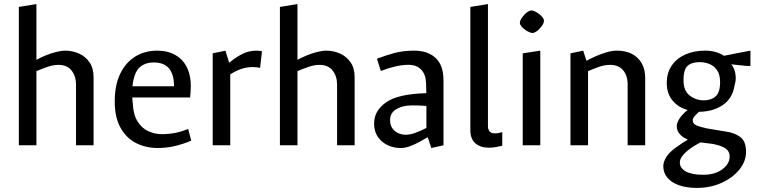

<svg xmlns="http://www.w3.org/2000/svg" viewBox="-20 -709 3695 937"><path d="M72 0V-675.2L157.7 -689.1V-417Q178.7 -428.7 203.6 -438.8Q228.6 -448.9 254 -455.4Q279.5 -461.8 298.8 -461.8Q333.5 -461.8 365.2 -447.8Q396.8 -433.8 416.8 -405.1Q436.7 -376.5 436.7 -331.2V0H351V-296.7Q351 -336.6 329.5 -364.5Q308 -392.4 264.7 -392.4Q240.6 -392.4 213.2 -383.1Q185.7 -373.7 157.7 -362.1V0Z M750.1 13.3Q691.6 13.3 644.1 -10.8Q596.5 -34.9 568.2 -85.5Q539.9 -136.1 539.9 -214Q539.9 -293.7 566.7 -349.1Q593.5 -404.5 640.3 -433.2Q687.1 -461.8 746.8 -461.8Q787.6 -461.8 818.3 -449Q849 -436.2 869.8 -413.5Q890.5 -390.7 900.8 -359.3Q911.1 -327.8 911.1 -290.8Q911.1 -275.8 910.1 -259.3Q909.1 -242.7 907.8 -233.2H625.8Q625.6 -226.2 626.3 -219.6Q626.9 -212.9 627.9 -205.7Q630.3 -150.4 650.9 -117.1Q671.5 -83.7 703.2 -69Q734.9 -54.3 768.9 -54.3Q802.9 -54.3 834.4 -60.3Q865.8 -66.3 898.3 -79.8L913.2 -22.5Q877.2 -7 835.5 3.2Q793.9 13.3 750.1 13.3ZM626.5 -288H829.2Q829.2 -346.7 804.5 -375.5Q779.9 -404.2 731 -404.2Q686.3 -404.2 660 -378.9Q633.7 -353.7 626.5 -288Z M1018 0V-448.7L1080.1 -461.8L1098.5 -402.5Q1124.5 -425.2 1158.4 -443.5Q1192.4 -461.8 1230.2 -461.8Q1238.4 -461.8 1244.8 -461.1Q1251.3 -460.3 1258.6 -458.8L1249.2 -377.7Q1241.7 -379.7 1232.7 -380.7Q1223.8 -381.7 1212.3 -381.7Q1183.7 -381.7 1156.6 -372.2Q1129.6 -362.7 1103.7 -346.1V0Z M1346 0V-675.2L1431.7 -689.1V-417Q1452.7 -428.7 1477.6 -438.8Q1502.6 -448.9 1528 -455.4Q1553.5 -461.8 1572.8 -461.8Q1607.5 -461.8 1639.2 -447.8Q1670.8 -433.8 1690.8 -405.1Q1710.7 -376.5 1710.7 -331.2V0H1625V-296.7Q1625 -336.6 1603.5 -364.5Q1582 -392.4 1538.7 -392.4Q1514.6 -392.4 1487.2 -383.1Q1459.7 -373.7 1431.7 -362.1V0Z M1936.2 13.3Q1881.1 13.3 1843.4 -19.2Q1805.7 -51.8 1805.7 -106.2Q1805.7 -169 1864.7 -209.9Q1923.6 -250.8 2060.4 -254.2Q2060.1 -266.8 2060 -279.3Q2059.8 -291.8 2059.3 -304.2Q2057.5 -346.6 2035 -369.7Q2012.5 -392.7 1974 -392.7Q1943.9 -392.7 1908.3 -384.5Q1872.7 -376.2 1838.5 -362.5L1819.7 -422.5Q1866.8 -440.5 1908.2 -451.2Q1949.7 -461.8 2001.3 -461.8Q2067.4 -461.8 2105.8 -426.3Q2144.3 -390.7 2144.3 -317.1V0L2085 13.3L2067.4 -39.6Q2050.1 -29.1 2027 -16.5Q2003.9 -3.9 1980.4 4.7Q1956.9 13.3 1936.2 13.3ZM1959.2 -51.4Q1981.7 -51.4 2006.7 -60.6Q2031.6 -69.9 2060.9 -84.5V-191.9Q2044.2 -193.6 2026.6 -194.1Q2008.9 -194.6 1989.8 -194.6Q1944.5 -194.6 1914.1 -176.3Q1883.7 -158.1 1883.7 -123.3Q1883.7 -97.9 1895.5 -81.9Q1907.3 -65.8 1924.9 -58.6Q1942.4 -51.4 1959.2 -51.4Z M2365.5 11.8Q2325.2 11.8 2300.3 -9.4Q2275.4 -30.7 2275.4 -73.9V-675.2L2361.3 -689.1V-93.2Q2361.3 -77.1 2369.4 -67.6Q2377.6 -58.1 2393.8 -58.1Q2404.3 -58.1 2413.6 -59.9Q2422.9 -61.6 2431.2 -64.1V2.1Q2418.1 5.6 2400.5 8.7Q2382.9 11.8 2365.5 11.8Z M2531 0V-448.7L2616.7 -461.8V0ZM2578.9 -548Q2572.3 -548 2561.7 -552.6Q2551.1 -557.3 2541 -564.9Q2530.9 -572.5 2524 -581.2Q2517 -589.9 2517 -598Q2517 -606.3 2523.1 -616.4Q2529.1 -626.5 2538.1 -636.3Q2547 -646.2 2556.5 -652.1Q2566 -658 2572.8 -658Q2580.1 -658 2590.4 -653.4Q2600.6 -648.7 2610.7 -641.1Q2620.8 -633.5 2627.7 -624.4Q2634.6 -615.4 2634.6 -607Q2634.6 -598.7 2628.5 -588.7Q2622.3 -578.8 2613.6 -569.3Q2604.9 -559.8 2595.5 -553.9Q2586.2 -548 2578.9 -548Z M2764 0V-448.7L2826.1 -461.8L2842 -412.2Q2861.8 -423.2 2888 -434.8Q2914.2 -446.4 2941.2 -454.1Q2968.2 -461.8 2990.8 -461.8Q3033.3 -461.8 3064.1 -445.9Q3094.9 -429.9 3111.8 -400Q3128.7 -370.1 3128.7 -329V0H3043V-296.7Q3043 -340.1 3020.9 -366.2Q2998.7 -392.4 2957.9 -392.4Q2931.1 -392.4 2902.9 -382.7Q2874.7 -373 2849.7 -361.6V0Z M3381.2 208.1Q3331.6 208.1 3294.7 195.3Q3257.7 182.5 3237.4 158.6Q3217 134.8 3217 101.9Q3217 82.7 3230.4 59.4Q3243.8 36.2 3276.1 12.8Q3295.2 -1.4 3308.9 -10.5Q3322.7 -19.5 3335.9 -26.5L3332.3 -30.3Q3311.3 -38.2 3297 -55.1Q3282.7 -72 3282.7 -92.3Q3282.7 -109.6 3295.8 -130Q3308.8 -150.5 3336 -172.5Q3291.8 -183.5 3262.9 -217.5Q3234 -251.5 3234 -303.2Q3234 -353.2 3257.7 -388.4Q3281.3 -423.5 3323.7 -442.7Q3366 -461.8 3421 -461.8Q3474.6 -461.8 3513.2 -436.8Q3523.5 -438.5 3544.5 -442.9Q3565.5 -447.3 3587.9 -451.6Q3610.4 -455.8 3626.2 -458.8Q3642.1 -461.8 3642.3 -461.8V-387.3H3623.3L3548.3 -395.1Q3557.5 -385.6 3563.4 -369.9Q3569.4 -354.1 3570.5 -334.5Q3571.6 -314.9 3565.2 -294.1Q3555.6 -229.6 3508 -196.8Q3460.4 -164 3390.6 -163.3Q3380.7 -154.1 3370.7 -143.2Q3360.7 -132.3 3360.7 -121.4Q3360.7 -106 3376.5 -98.2Q3392.3 -90.5 3429.3 -82.4L3519 -67.5Q3564.1 -61.6 3592.4 -40.6Q3620.8 -19.7 3620.8 31.3Q3620.8 79.4 3587.6 119.5Q3554.5 159.7 3500.2 183.9Q3446 208.1 3381.2 208.1ZM3411.8 143.9Q3469.6 143.9 3505.3 117Q3541 90.1 3541 54.8Q3541 30.7 3522.4 16.4Q3503.7 2.2 3458 -6.7L3398.3 -14.2Q3386.4 -7.9 3369.7 2.1Q3353 12.2 3336.3 25.5Q3319.6 38.9 3308.7 53.8Q3297.8 68.7 3297.8 84.3Q3297.8 111.2 3326.5 127.5Q3355.3 143.9 3411.8 143.9ZM3414.8 -219.3Q3450.3 -219.3 3472.2 -238.4Q3494.2 -257.4 3494.2 -308.2Q3494.2 -344.8 3479.8 -365.9Q3465.4 -386.9 3442.9 -396.4Q3420.4 -405.8 3394 -405.8Q3355.3 -405.8 3335.5 -387.5Q3315.6 -369.2 3315.6 -317.2Q3315.6 -265.8 3346.1 -242.5Q3376.5 -219.3 3414.8 -219.3Z"/></svg>

Font: Ancizar Sans Thin
Style: Regular
Weight: 100
Designer: Cesar Puertas, Viviana Monsalve, Julian Moncada, Julian Prieto, Jose Castro, Mariel Hernandez, Felipe Aragon, Sara Alarc
Version: Version 8.100